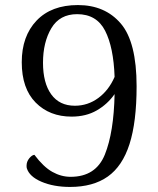

<svg xmlns="http://www.w3.org/2000/svg" viewBox="-20 -726 626 759"><path d="M520 -385Q520 -244 492 -156.5Q464 -69 406 -28Q348 13 257 13Q192 13 144 -7.5Q96 -28 86 -61Q85 -64 85 -71Q85 -87 95.5 -100Q106 -113 116 -114Q152 -66 187 -46.5Q222 -27 259 -27Q359 -27 394.5 -115Q430 -203 433 -354Q405 -314 362.5 -289.5Q320 -265 263 -265Q176 -265 121 -320.5Q66 -376 66 -480Q66 -583 124.5 -644.5Q183 -706 288 -706Q395 -706 457.5 -633Q520 -560 520 -385ZM433 -422Q429 -539 395.5 -604.5Q362 -670 285 -670Q216 -670 183 -614.5Q150 -559 150 -478Q150 -398 182.5 -353Q215 -308 276 -308Q327 -308 368.5 -338.5Q410 -369 433 -422Z"/></svg>

Font: Arima Madurai
Style: Regular
Weight: 400
Designer: Joana Correia and Natanael Gama
Foundry: NDISCOVER
Version: Version 1.020